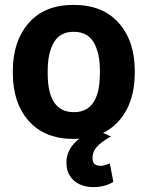

<svg xmlns="http://www.w3.org/2000/svg" viewBox="-20 -558 604 785"><path d="M282 10Q162.5 10 97.5 -63.5Q32.5 -137 32.5 -259V-269Q32.5 -389.5 97.5 -464Q162 -538 281 -538Q400.5 -538 465.8 -463.8Q531 -389.5 531 -269V-259Q531 -137.5 466 -63.8Q401 10 282 10ZM282 -99.5Q365.5 -99.5 383.5 -197.5Q388.5 -225.5 388.5 -262Q388.5 -265.5 388.5 -269Q388.5 -341 363.2 -384.5Q338 -428 281 -428Q225 -428 200 -384.2Q175 -340.5 175 -269V-259Q175 -258.5 175 -257.5Q175 -99.5 282 -99.5ZM362.5 207Q331.5 207 306.2 195.8Q281 184.5 266.2 162Q251.5 139.5 251.5 106Q251.5 23.5 369 -29.5L433.5 0Q392.5 23 375.2 43.2Q358 63.5 358 88.5Q358 119.5 390.5 120Q401 120 408.8 117.5Q416.5 115 429 110.5L443.5 185.5Q408.5 207 362.5 207Z"/></svg>

Font: Roberto Sans
Style: Bold
Weight: 700
Designer: Google (font) & Cristiano Sobral (main changes)
Version: Version 1.000;October 12, 2021;FontCreator 14.0.0.2814 64-bi